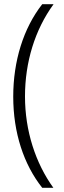

<svg xmlns="http://www.w3.org/2000/svg" viewBox="-20 -736 307 914"><path d="M43 -276C43 -104 93 47 181 158H234C149 40 99 -113 99 -277C99 -440 146 -594 235 -716H181C91 -601 43 -445 43 -276Z"/></svg>

Font: Noto Sans Display SemiCondensed Light
Style: Regular
Weight: 300
Width: 4
Designer: Monotype Design Team
Foundry: Monotype Imaging Inc.
Version: Version 1.900